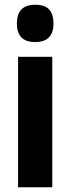

<svg xmlns="http://www.w3.org/2000/svg" viewBox="-20 -788 297 808"><path d="M128 -768Q169 -768 187 -748Q205 -728 205 -689Q205 -611 128 -611Q51 -611 51 -689Q51 -768 128 -768ZM200 -549V0H56V-549Z"/></svg>

Font: Noto Sans Tamil ExtraCondensed ExtraBold
Style: Regular
Weight: 800
Width: 2
Designer: Jelle Bosma - Monotype Design Team
Foundry: Monotype Imaging Inc.
Version: Version 2.004; ttfautohint (v1.8.4.7-5d5b)